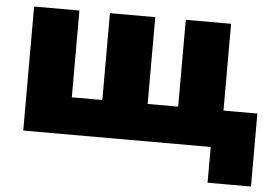

<svg xmlns="http://www.w3.org/2000/svg" viewBox="-49 -586 1139 802"><g transform="rotate(5 520.5 -185.0)"><path d="M848.5 150V0H808.5V-156H1030.5V150ZM62.5 0V-520H252.5V-156H380.5V-520H570.5V-156H698.5V-520H888.5V0Z"/></g></svg>

Font: Geologica Roman Black
Style: Regular
Weight: 900
Designer: Sindre Bremnes, Frode Helland
Foundry: Monokrom Skriftforlag AS
Version: Version 1.010;gftools[0.9.28]